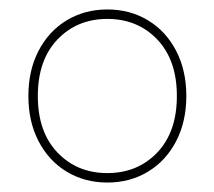

<svg xmlns="http://www.w3.org/2000/svg" viewBox="-20 -729 452 406"><path d="M40 -526Q40 -580 61.5 -621.5Q83 -663 121 -686Q159 -709 207 -709Q255 -709 293 -686Q331 -663 352.5 -621.5Q374 -580 374 -526Q374 -472 352.5 -430.5Q331 -389 293 -366Q255 -343 207 -343Q159 -343 121 -366Q83 -389 61.5 -430.5Q40 -472 40 -526ZM354 -526Q354 -602 312.5 -645.5Q271 -689 207 -689Q143 -689 101.5 -645.5Q60 -602 60 -526Q60 -450 101.5 -406.5Q143 -363 207 -363Q271 -363 312.5 -406.5Q354 -450 354 -526Z"/></svg>

Font: Fz Poppins Thin
Style: Regular
Weight: 100
Designer: Ninad Kale (Devanagari), Jonny Pinhorn (Latin)
Foundry: Indian Type Foundry
Version: Vit hóa bi Vntype.Com & FontZin.Com